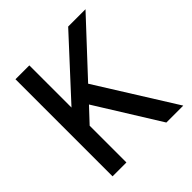

<svg xmlns="http://www.w3.org/2000/svg" viewBox="-187 -839 979 979"><g transform="rotate(-45 302.0 -350.0)"><path d="M72 0V-700H172V-396L452 -700H577L318 -422L582 0H460L246 -344L172 -265V0Z"/></g></svg>

Font: DM Sans 20pt Medium
Style: Regular
Weight: 500
Version: Version 4.004;gftools[0.9.30]